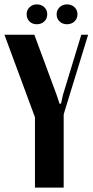

<svg xmlns="http://www.w3.org/2000/svg" viewBox="-30 -858 423 878"><path d="M91.8 -793Q91.8 -812 105.2 -825Q118.7 -837.9 138.2 -837.9Q158.7 -837.9 172.4 -825.2Q186 -812.5 186 -793Q186 -772.5 172.4 -759.8Q158.7 -747.1 138.2 -747.1Q118.2 -747.1 105 -759.8Q91.8 -772.5 91.8 -793ZM229 -793Q229 -812 242.7 -825Q256.3 -837.9 275.9 -837.9Q296.9 -837.9 310.5 -825.2Q324.2 -812.5 324.2 -793Q324.2 -772.5 310.5 -759.8Q296.9 -747.1 275.9 -747.1Q255.9 -747.1 242.4 -759.8Q229 -772.5 229 -793ZM127 -699.2 229 -423.8 242.2 -383.8H249L257.8 -423.8L341.8 -699.2H373L261.2 -335V0H129.9V-321.8L-9.8 -699.2Z"/></svg>

Font: Moniqa Black Heading
Style: Regular
Weight: 900
Designer: Rajesh Rajput
Foundry: Rajesh Rajput
Version: Version 1.000